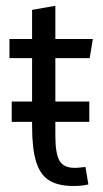

<svg xmlns="http://www.w3.org/2000/svg" viewBox="-20 -634 354 660"><path d="M12.5 -434.2V-500H299.2L288.3 -434.2ZM273.8 -60 283.8 0Q269.8 3 258.6 4.2Q247.3 5.3 231.8 5.3Q180.2 5.3 149.2 -13.8Q118.2 -32.8 104.2 -77.9Q90.3 -123 90.3 -200V-600L170.3 -614.2V-167Q170.3 -106.5 184.4 -81.8Q198.5 -57 236.8 -57Q245.8 -57 254.3 -58Q262.8 -59 273.8 -60ZM20.3 -215V-285H287V-215Z"/></svg>

Font: Epunda Slab Light
Style: Regular
Weight: 300
Designer: Simon Atzbach
Foundry: typofactur
Version: Version 1.102